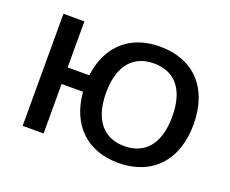

<svg xmlns="http://www.w3.org/2000/svg" viewBox="-96 -703 1039 867"><g transform="rotate(20 424.0 -269.5)"><path d="M539.1 9.8C699.7 9.8 800.8 -94.2 800.8 -270C800.8 -445.8 699.7 -548.8 539.1 -548.8C397.5 -548.8 300.8 -465.3 282.2 -317.4H178.2V-538.6H77.6V0H178.2V-237.8H281.2C293.9 -80.1 392.6 9.8 539.1 9.8ZM539.1 -70.8C442.9 -70.8 380.4 -136.7 380.4 -270C380.4 -403.3 442.9 -467.8 539.1 -467.8C637.2 -467.8 698.2 -403.3 698.2 -270C698.2 -136.7 637.2 -70.8 539.1 -70.8Z"/></g></svg>

Font: Winston
Style: Regular
Weight: 400
Designer: Vernon Adams, Kim Jin-seong, David Berlow, Cristiano Sobral
Foundry: The Winston Project Authors
Version: Version 3.004